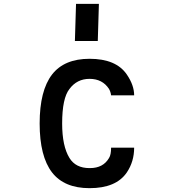

<svg xmlns="http://www.w3.org/2000/svg" viewBox="-20 -980 905 1000"><path d="M558.6 -210.9Q558.6 -173.8 547.9 -157.2Q517.6 -104.5 448.2 -104.5H446.3Q374 -104.5 341.8 -157.2Q303.7 -218.8 303.7 -336.9Q303.7 -468.8 341.8 -516.6Q380.9 -569.3 446.3 -569.3Q513.7 -569.3 547.9 -516.6Q556.6 -501 558.6 -483.4H678.7Q678.7 -536.1 640.6 -591.8Q585 -673.8 446.3 -673.8Q314.5 -673.8 251 -591.8Q186.5 -507.8 186.5 -336.9Q186.5 -166 251 -82Q314.5 0 446.3 0Q585 0 640.6 -82Q678.7 -138.7 678.7 -210.9ZM376 -960 370.1 -766.6H489.3L495.1 -960Z"/></svg>

Font: OCR-B
Style: Regular
Weight: 400
Version: 1.1